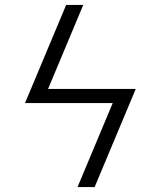

<svg xmlns="http://www.w3.org/2000/svg" viewBox="-20 -755 640 775"><path d="M293 0 435 -339H81L247 -735H316L174 -396H528L362 0Z"/></svg>

Font: Iosevka Light Extended Oblique
Style: Regular
Weight: 300
Width: 7
Italic angle: -9°
Monospace: yes
Designer: Belleve Invis
Foundry: Belleve Invis
Version: Version 32.5.0; ttfautohint (v1.8.4)